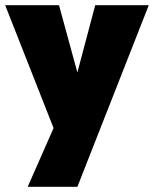

<svg xmlns="http://www.w3.org/2000/svg" viewBox="-23 -512 595 742"><path d="M84 210 184 -17 -3 -492H205L276 -232L345 -492H552L359 -1L276 210Z"/></svg>

Font: Outfit Black
Style: Regular
Weight: 900
Designer: Rodrigo Fuenzalida
Foundry: fragTYPE
Version: Version 1.100; ttfautohint (v1.8.4.7-5d5b)